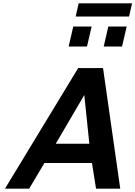

<svg xmlns="http://www.w3.org/2000/svg" viewBox="-20 -1130 811 1150"><path d="M752.9 -1030.8H433.1L451.2 -1109.9H771ZM710.9 -851.1H601.1L628.9 -971.2H738.8ZM501 -851.1H391.1L418.9 -971.2H528.8ZM700.2 0H555.2L530.8 -153.8H246.1L154.8 0H9.8L448.2 -722.2H597.2ZM515.1 -269 484.9 -561 314 -269Z"/></svg>

Font: Perun
Style: Bold Italic
Weight: 700
Italic angle: -12°
Foundry: Copyright (c) Stefan Peev, Context Ltd, 2016
Version: Version 001.000